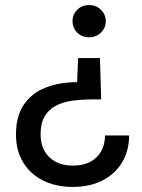

<svg xmlns="http://www.w3.org/2000/svg" viewBox="-20 -528 559 757"><path d="M374 -299 379 -136H343Q302 -136 265 -131Q228 -126 200 -111Q172 -96 156 -69Q140 -42 140 3Q140 40 156 68Q172 96 200.5 110.5Q229 125 267 125Q307 125 335 110.5Q363 96 378.5 69Q394 42 394 6H489Q489 66 461.5 112Q434 158 384 183.5Q334 209 267 209Q201 209 150.5 184Q100 159 71.5 112.5Q43 66 43 2Q43 -70 74 -115.5Q105 -161 159.5 -182.5Q214 -204 284 -204L288 -299ZM331 -508Q359 -508 378 -489.5Q397 -471 397 -445Q397 -418 378 -399.5Q359 -381 331 -381Q303 -381 284.5 -399.5Q266 -418 266 -445Q266 -471 284.5 -489.5Q303 -508 331 -508Z"/></svg>

Font: DM Sans 28pt Medium
Style: Regular
Weight: 500
Version: Version 4.004;gftools[0.9.30]